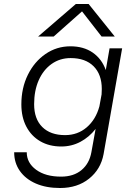

<svg xmlns="http://www.w3.org/2000/svg" viewBox="-20 -742 632 962"><path d="M360 -722H424L555 -559H489L391 -685L249 -559H171ZM592 -500 499 30Q485 106 426.5 153Q368 200 281 200Q211 200 159.5 177.5Q108 155 79.5 114.5Q51 74 51 21H114Q114 74 161 108.5Q208 143 286 143Q349 143 388.5 110Q428 77 438 20L459 -96Q427 -55 383 -31.5Q339 -8 287 -8Q227 -8 182 -34Q137 -60 112 -107.5Q87 -155 87 -219Q87 -301 119.5 -367Q152 -433 208 -471.5Q264 -510 333 -510Q399 -510 444.5 -478.5Q490 -447 510 -391L529 -500ZM151 -220Q151 -146 192 -105.5Q233 -65 306 -65Q369 -65 414.5 -104Q460 -143 478 -209L489 -269Q490 -283 490 -296Q490 -369 449 -410Q408 -451 334 -451Q280 -451 238.5 -421.5Q197 -392 174 -340Q151 -288 151 -220Z"/></svg>

Font: Overused Grotesk Book
Style: Italic
Weight: 350
Italic angle: -10°
Version: Version 0.003